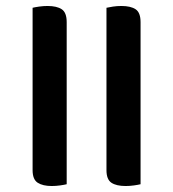

<svg xmlns="http://www.w3.org/2000/svg" viewBox="-20 -616 579 642"><path d="M386 -596Q417 -596 433.5 -585Q450 -574 450 -542V0Q442 2 428 4Q414 6 400 6Q369 6 352.5 -5Q336 -16 336 -47V-590Q345 -592 358 -594Q371 -596 386 -596ZM139 -596Q170 -596 186.5 -585Q203 -574 203 -542V0Q195 2 181 4Q167 6 153 6Q123 6 106 -5Q89 -16 89 -47V-590Q97 -592 111 -594Q125 -596 139 -596Z"/></svg>

Font: Baloo Paaji 2 SemiBold
Style: Regular
Weight: 600
Designer: Shuchita Grover, Noopur Datye and Ek Type
Foundry: Ek Type
Version: Version 1.640;hotconv 1.0.111;makeotfexe 2.5.65597; ttfautoh